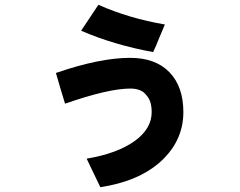

<svg xmlns="http://www.w3.org/2000/svg" viewBox="-20 -639 1002 800"><path d="M643 -480Q630 -446 618 -422Q454 -452 318 -511Q318 -511 366 -583L390 -619Q519 -562 667 -537ZM542 -52Q612 -103 612 -172Q612 -219 590 -242Q570 -270 523 -270Q432 -270 251 -207Q247 -219 243 -233.5Q239 -248 234 -263L213 -335Q396 -398 522 -398Q628 -398 686 -338Q744 -278 744 -172Q744 -45 638 44Q549 118 398 141L341 22Q468 1 542 -52Z"/></svg>

Font: Gmarket Sans TTF Bold
Style: Regular
Weight: 700
Designer: Creative Director : Sungho Lee; Art Director : Kiwoong Choi; Project Manager : Sori Yang, Jongwook Yoon; Font Designer :
Foundry: Sandoll Inc.
Version: Version 1.000;hotconv 1.0.109;makeotfexe 2.5.65596